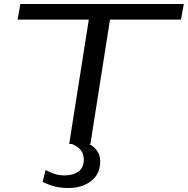

<svg xmlns="http://www.w3.org/2000/svg" viewBox="-20 -720 939 960"><path d="M193 189 208 130Q231 143 254 150Q277 157 303 157Q346 157 372.5 137.5Q399 118 399 78Q399 50 384.5 31.5Q370 13 340 0H326L424 -622H68L82 -700H899L885 -622H530L432 0H426Q451 13 466 35Q481 57 481 86Q481 150 436 185Q391 220 322 220Q285 220 254.5 212.5Q224 205 193 189Z"/></svg>

Font: Georama ExtraExtended
Style: Italic
Weight: 400
Width: 8
Italic angle: -9°
Designer: Jean-Baptiste Levee
Foundry: Production Type
Version: Version 1.000